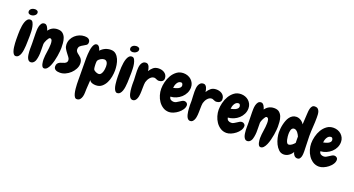

<svg xmlns="http://www.w3.org/2000/svg" viewBox="-59 -1616 5034 2731"><g transform="rotate(20 2458.0 -251.0)"><path d="M190.4 -681.6Q190.4 -668 183.1 -657.2Q175.8 -646.5 164.1 -638.2Q152.3 -629.9 138.7 -625.5Q125 -621.1 113.3 -621.1Q93.8 -621.1 79.1 -630.9Q64.5 -640.6 64.5 -661.1Q64.5 -675.8 71.8 -687Q79.1 -698.2 89.8 -705.6Q100.6 -712.9 114.3 -716.8Q127.9 -720.7 140.6 -720.7Q159.2 -720.7 174.8 -711.9Q190.4 -703.1 190.4 -681.6ZM198.2 -349.6Q198.2 -335.9 198.2 -320.8Q198.2 -305.7 197.3 -292Q196.3 -275.4 196.3 -247.6Q196.3 -219.7 194.3 -187.5Q192.4 -155.3 188 -122.1Q183.6 -88.9 173.8 -61.5Q164.1 -34.2 147.9 -17.1Q131.8 0 107.4 1Q88.9 2 76.2 -13.7Q63.5 -29.3 55.2 -54.2Q46.9 -79.1 43 -109.9Q39.1 -140.6 37.1 -169.4Q35.2 -198.2 35.2 -222.7Q35.2 -247.1 35.2 -258.8Q35.2 -274.4 35.2 -303.2Q35.2 -332 37.1 -365.2Q39.1 -398.4 44.4 -432.6Q49.8 -466.8 60.1 -495.1Q70.3 -523.4 86.9 -541Q103.5 -558.6 128.9 -558.6Q155.3 -558.6 168.9 -532.2Q182.6 -505.9 189.5 -470.7Q196.3 -435.5 197.3 -400.9Q198.2 -366.2 198.2 -349.6Z M544.9 27.3Q528.3 27.3 518.6 12.2Q508.8 -2.9 503.9 -22.5Q499 -42 497.6 -62Q496.1 -82 496.1 -92.8Q496.1 -122.1 499.5 -151.4Q502.9 -180.7 507.3 -210Q511.7 -239.3 515.1 -268.6Q518.6 -297.9 518.6 -327.1Q518.6 -338.9 517.6 -352.5Q516.6 -366.2 513.2 -378.4Q509.8 -390.6 502 -398.4Q494.1 -406.2 481.4 -406.2Q472.7 -406.2 461.9 -392.1Q451.2 -377.9 441.9 -359.9Q432.6 -341.8 426.3 -323.7Q419.9 -305.7 419.9 -296.9Q419.9 -275.4 420.4 -253.4Q420.9 -231.4 420.9 -209V-152.3Q419.9 -134.8 418 -116.2Q416 -97.7 412.1 -80.1Q409.2 -62.5 403.3 -46.4Q397.5 -30.3 388.2 -18.1Q378.9 -5.9 366.2 2Q353.5 9.8 335.9 9.8Q316.4 9.8 303.7 -2.9Q291 -15.6 283.2 -35.6Q275.4 -55.7 272 -80.6Q268.6 -105.5 267.1 -129.4Q265.6 -153.3 266.1 -173.3Q266.6 -193.4 266.6 -205.1V-251Q266.6 -288.1 265.1 -324.2Q263.7 -360.4 263.7 -396.5Q263.7 -416 264.2 -446.3Q264.6 -476.6 271.5 -505.4Q278.3 -534.2 293.9 -554.7Q309.6 -575.2 339.8 -575.2Q353.5 -575.2 364.3 -566.4Q375 -557.6 383.3 -544.9Q391.6 -532.2 397 -517.6Q402.3 -502.9 405.3 -492.2Q415 -505.9 428.2 -518.6Q441.4 -531.2 458 -541Q474.6 -550.8 495.1 -556.6Q515.6 -562.5 542 -562.5Q591.8 -562.5 619.6 -538.6Q647.5 -514.6 660.6 -479Q673.8 -443.4 676.8 -402.3Q679.7 -361.3 679.7 -328.1Q679.7 -311.5 676.8 -278.8Q673.8 -246.1 667.5 -206.5Q661.1 -167 650.4 -125.5Q639.6 -84 625 -49.8Q610.4 -15.6 590.3 5.9Q570.3 27.3 544.9 27.3Z M1020.5 -537.1Q1020.5 -508.8 1001.5 -495.1Q982.4 -481.4 959 -469.2Q935.5 -457 916.5 -440.4Q897.5 -423.8 897.5 -390.6Q897.5 -373 905.8 -360.4Q914.1 -347.7 926.3 -337.4Q938.5 -327.1 953.1 -316.4Q967.8 -305.7 980 -292Q992.2 -278.3 1000.5 -258.8Q1008.8 -239.3 1008.8 -210.9Q1008.8 -169.9 987.8 -130.4Q966.8 -90.8 934.1 -60.1Q901.4 -29.3 860.4 -10.7Q819.3 7.8 779.3 7.8Q762.7 7.8 746.1 5.4Q729.5 2.9 716.3 -3.9Q703.1 -10.7 694.3 -22.9Q685.5 -35.2 685.5 -54.7Q685.5 -82 696.3 -97.2Q707 -112.3 723.6 -121.1Q740.2 -129.9 759.3 -134.8Q778.3 -139.6 794.9 -147Q811.5 -154.3 822.3 -166Q833 -177.7 833 -199.2Q833 -219.7 816.9 -241.7Q800.8 -263.7 781.2 -288.6Q761.7 -313.5 745.6 -341.8Q729.5 -370.1 729.5 -404.3Q729.5 -446.3 746.6 -481.9Q763.7 -517.6 792.5 -543.9Q821.3 -570.3 858.4 -585.4Q895.5 -600.6 936.5 -600.6Q952.1 -600.6 967.3 -597.7Q982.4 -594.7 994.1 -587.4Q1005.9 -580.1 1013.2 -567.9Q1020.5 -555.7 1020.5 -537.1Z M1506.8 -291Q1506.8 -248 1497.6 -196.8Q1488.3 -145.5 1466.3 -101.6Q1444.3 -57.6 1408.7 -28.3Q1373 1 1319.3 1Q1305.7 1 1291 -1Q1276.4 -2.9 1263.2 -7.8Q1250 -12.7 1239.3 -21Q1228.5 -29.3 1222.7 -43L1213.9 97.7Q1212.9 120.1 1212.4 151.4Q1211.9 182.6 1204.6 210.9Q1197.3 239.3 1180.2 259.3Q1163.1 279.3 1130.9 279.3Q1112.3 279.3 1099.6 260.3Q1086.9 241.2 1079.6 211.9Q1072.3 182.6 1068.4 146.5Q1064.5 110.4 1063.5 77.1Q1062.5 43.9 1062.5 16.6Q1062.5 -10.7 1062.5 -23.4Q1062.5 -88.9 1061.5 -153.8Q1060.5 -218.8 1060.5 -284.2Q1060.5 -295.9 1060.5 -320.8Q1060.5 -345.7 1062.5 -375Q1064.5 -404.3 1068.8 -435.5Q1073.2 -466.8 1082 -492.7Q1090.8 -518.6 1104.5 -534.7Q1118.2 -550.8 1137.7 -550.8Q1150.4 -550.8 1160.6 -543.5Q1170.9 -536.1 1178.2 -524.9Q1185.5 -513.7 1190.4 -501Q1195.3 -488.3 1198.2 -477.5Q1228.5 -511.7 1268.1 -529.3Q1307.6 -546.9 1352.5 -546.9Q1399.4 -546.9 1429.2 -520.5Q1459 -494.1 1476.1 -455.1Q1493.2 -416 1500 -371.6Q1506.8 -327.1 1506.8 -291ZM1367.2 -298.8Q1367.2 -313.5 1364.7 -328.6Q1362.3 -343.8 1356 -356.9Q1349.6 -370.1 1337.9 -378.4Q1326.2 -386.7 1308.6 -386.7Q1285.2 -386.7 1259.3 -371.6Q1233.4 -356.4 1220.7 -336.9Q1215.8 -329.1 1214.8 -311.5Q1213.9 -293.9 1213.9 -285.2Q1213.9 -278.3 1214.4 -267.1Q1214.8 -255.9 1215.8 -244.1Q1216.8 -232.4 1218.3 -221.7Q1219.7 -210.9 1222.7 -205.1Q1225.6 -196.3 1235.4 -189Q1245.1 -181.6 1256.8 -175.8Q1268.6 -169.9 1280.8 -167Q1293 -164.1 1301.8 -164.1Q1322.3 -164.1 1335 -179.7Q1347.7 -195.3 1355 -216.8Q1362.3 -238.3 1364.7 -261.2Q1367.2 -284.2 1367.2 -298.8Z M1727.5 -681.6Q1727.5 -668 1720.2 -657.2Q1712.9 -646.5 1701.2 -638.2Q1689.5 -629.9 1675.8 -625.5Q1662.1 -621.1 1650.4 -621.1Q1630.9 -621.1 1616.2 -630.9Q1601.6 -640.6 1601.6 -661.1Q1601.6 -675.8 1608.9 -687Q1616.2 -698.2 1627 -705.6Q1637.7 -712.9 1651.4 -716.8Q1665 -720.7 1677.7 -720.7Q1696.3 -720.7 1711.9 -711.9Q1727.5 -703.1 1727.5 -681.6ZM1735.4 -349.6Q1735.4 -335.9 1735.4 -320.8Q1735.4 -305.7 1734.4 -292Q1733.4 -275.4 1733.4 -247.6Q1733.4 -219.7 1731.4 -187.5Q1729.5 -155.3 1725.1 -122.1Q1720.7 -88.9 1710.9 -61.5Q1701.2 -34.2 1685.1 -17.1Q1668.9 0 1644.5 1Q1626 2 1613.3 -13.7Q1600.6 -29.3 1592.3 -54.2Q1584 -79.1 1580.1 -109.9Q1576.2 -140.6 1574.2 -169.4Q1572.3 -198.2 1572.3 -222.7Q1572.3 -247.1 1572.3 -258.8Q1572.3 -274.4 1572.3 -303.2Q1572.3 -332 1574.2 -365.2Q1576.2 -398.4 1581.5 -432.6Q1586.9 -466.8 1597.2 -495.1Q1607.4 -523.4 1624 -541Q1640.6 -558.6 1666 -558.6Q1692.4 -558.6 1706.1 -532.2Q1719.7 -505.9 1726.6 -470.7Q1733.4 -435.5 1734.4 -400.9Q1735.4 -366.2 1735.4 -349.6Z M2143.6 -365.2Q2129.9 -364.3 2120.1 -367.7Q2110.4 -371.1 2100.6 -375Q2091.8 -378.9 2083 -382.3Q2074.2 -385.7 2063.5 -384.8Q2043.9 -383.8 2028.8 -374Q2013.7 -364.3 2001.5 -349.6Q1989.3 -335 1980.5 -316.9Q1971.7 -298.8 1966.8 -281.2Q1963.9 -269.5 1962.4 -245.6Q1960.9 -221.7 1960.9 -194.3Q1960 -166 1960 -140.6Q1960 -115.2 1958 -100.6Q1957 -85 1953.1 -64Q1949.2 -43 1940.9 -24.4Q1932.6 -5.9 1918.9 6.8Q1905.3 19.5 1883.8 19.5Q1867.2 19.5 1855 9.8Q1842.8 0 1834.5 -16.1Q1826.2 -32.2 1820.8 -53.7Q1815.4 -75.2 1812.5 -97.7Q1809.6 -121.1 1808.1 -144.5Q1806.6 -168 1806.2 -189Q1805.7 -210 1806.2 -227.5Q1806.6 -245.1 1806.6 -255.9Q1805.7 -290 1803.2 -324.7Q1800.8 -359.4 1800.8 -393.6Q1800.8 -415 1802.7 -441.4Q1804.7 -467.8 1813.5 -490.7Q1822.3 -513.7 1839.4 -529.3Q1856.4 -544.9 1886.7 -544.9Q1903.3 -544.9 1915 -534.2Q1926.8 -523.4 1934.1 -507.8Q1941.4 -492.2 1945.3 -474.6Q1949.2 -457 1950.2 -442.4Q1973.6 -480.5 2002.9 -504.4Q2032.2 -528.3 2079.1 -530.3Q2102.5 -531.2 2125.5 -525.9Q2148.4 -520.5 2167.5 -508.3Q2186.5 -496.1 2198.7 -476.6Q2210.9 -457 2211.9 -430.7Q2213.9 -399.4 2193.4 -382.8Q2172.9 -366.2 2143.6 -365.2Z M2635.7 -173.8Q2635.7 -140.6 2614.7 -108.9Q2593.8 -77.1 2562 -52.2Q2530.3 -27.3 2494.1 -12.2Q2458 2.9 2427.7 2.9Q2376 2.9 2335.4 -22.9Q2294.9 -48.8 2267.6 -88.9Q2240.2 -128.9 2226.1 -177.2Q2211.9 -225.6 2211.9 -271.5Q2211.9 -320.3 2225.6 -376Q2239.3 -431.6 2267.1 -478.5Q2294.9 -525.4 2337.4 -556.6Q2379.9 -587.9 2438.5 -587.9Q2471.7 -587.9 2502 -576.7Q2532.2 -565.4 2554.7 -544.9Q2577.1 -524.4 2590.8 -496.1Q2604.5 -467.8 2604.5 -432.6Q2604.5 -386.7 2585 -346.7Q2565.4 -306.6 2533.2 -277.3Q2501 -248 2459 -230Q2417 -211.9 2373 -210Q2377 -181.6 2396 -168.9Q2415 -156.2 2441.4 -156.2Q2460.9 -156.2 2479.5 -166Q2498 -175.8 2515.6 -188Q2533.2 -200.2 2550.3 -210Q2567.4 -219.7 2585 -219.7Q2604.5 -219.7 2620.1 -207Q2635.7 -194.3 2635.7 -173.8ZM2477.5 -413.1Q2477.5 -425.8 2470.7 -439.5Q2463.9 -453.1 2449.2 -453.1Q2427.7 -453.1 2413.1 -441.9Q2398.4 -430.7 2388.7 -413.6Q2378.9 -396.5 2373.5 -377Q2368.2 -357.4 2367.2 -340.8Q2380.9 -343.8 2399.9 -348.6Q2418.9 -353.5 2436 -361.8Q2453.1 -370.1 2465.3 -382.8Q2477.5 -395.5 2477.5 -413.1Z M3013.7 -365.2Q3000 -364.3 2990.2 -367.7Q2980.5 -371.1 2970.7 -375Q2961.9 -378.9 2953.1 -382.3Q2944.3 -385.7 2933.6 -384.8Q2914.1 -383.8 2898.9 -374Q2883.8 -364.3 2871.6 -349.6Q2859.4 -335 2850.6 -316.9Q2841.8 -298.8 2836.9 -281.2Q2834 -269.5 2832.5 -245.6Q2831.1 -221.7 2831.1 -194.3Q2830.1 -166 2830.1 -140.6Q2830.1 -115.2 2828.1 -100.6Q2827.1 -85 2823.2 -64Q2819.3 -43 2811 -24.4Q2802.7 -5.9 2789.1 6.8Q2775.4 19.5 2753.9 19.5Q2737.3 19.5 2725.1 9.8Q2712.9 0 2704.6 -16.1Q2696.3 -32.2 2690.9 -53.7Q2685.5 -75.2 2682.6 -97.7Q2679.7 -121.1 2678.2 -144.5Q2676.8 -168 2676.3 -189Q2675.8 -210 2676.3 -227.5Q2676.8 -245.1 2676.8 -255.9Q2675.8 -290 2673.3 -324.7Q2670.9 -359.4 2670.9 -393.6Q2670.9 -415 2672.9 -441.4Q2674.8 -467.8 2683.6 -490.7Q2692.4 -513.7 2709.5 -529.3Q2726.6 -544.9 2756.8 -544.9Q2773.4 -544.9 2785.2 -534.2Q2796.9 -523.4 2804.2 -507.8Q2811.5 -492.2 2815.4 -474.6Q2819.3 -457 2820.3 -442.4Q2843.8 -480.5 2873 -504.4Q2902.3 -528.3 2949.2 -530.3Q2972.7 -531.2 2995.6 -525.9Q3018.6 -520.5 3037.6 -508.3Q3056.6 -496.1 3068.8 -476.6Q3081.1 -457 3082 -430.7Q3084 -399.4 3063.5 -382.8Q3043 -366.2 3013.7 -365.2Z M3505.9 -173.8Q3505.9 -140.6 3484.9 -108.9Q3463.9 -77.1 3432.1 -52.2Q3400.4 -27.3 3364.3 -12.2Q3328.1 2.9 3297.9 2.9Q3246.1 2.9 3205.6 -22.9Q3165 -48.8 3137.7 -88.9Q3110.4 -128.9 3096.2 -177.2Q3082 -225.6 3082 -271.5Q3082 -320.3 3095.7 -376Q3109.4 -431.6 3137.2 -478.5Q3165 -525.4 3207.5 -556.6Q3250 -587.9 3308.6 -587.9Q3341.8 -587.9 3372.1 -576.7Q3402.3 -565.4 3424.8 -544.9Q3447.3 -524.4 3460.9 -496.1Q3474.6 -467.8 3474.6 -432.6Q3474.6 -386.7 3455.1 -346.7Q3435.5 -306.6 3403.3 -277.3Q3371.1 -248 3329.1 -230Q3287.1 -211.9 3243.2 -210Q3247.1 -181.6 3266.1 -168.9Q3285.2 -156.2 3311.5 -156.2Q3331.1 -156.2 3349.6 -166Q3368.2 -175.8 3385.7 -188Q3403.3 -200.2 3420.4 -210Q3437.5 -219.7 3455.1 -219.7Q3474.6 -219.7 3490.2 -207Q3505.9 -194.3 3505.9 -173.8ZM3347.7 -413.1Q3347.7 -425.8 3340.8 -439.5Q3334 -453.1 3319.3 -453.1Q3297.9 -453.1 3283.2 -441.9Q3268.6 -430.7 3258.8 -413.6Q3249 -396.5 3243.7 -377Q3238.3 -357.4 3237.3 -340.8Q3251 -343.8 3270 -348.6Q3289.1 -353.5 3306.2 -361.8Q3323.2 -370.1 3335.4 -382.8Q3347.7 -395.5 3347.7 -413.1Z M3822.3 27.3Q3805.7 27.3 3795.9 12.2Q3786.1 -2.9 3781.2 -22.5Q3776.4 -42 3774.9 -62Q3773.4 -82 3773.4 -92.8Q3773.4 -122.1 3776.9 -151.4Q3780.3 -180.7 3784.7 -210Q3789.1 -239.3 3792.5 -268.6Q3795.9 -297.9 3795.9 -327.1Q3795.9 -338.9 3794.9 -352.5Q3793.9 -366.2 3790.5 -378.4Q3787.1 -390.6 3779.3 -398.4Q3771.5 -406.2 3758.8 -406.2Q3750 -406.2 3739.3 -392.1Q3728.5 -377.9 3719.2 -359.9Q3710 -341.8 3703.6 -323.7Q3697.3 -305.7 3697.3 -296.9Q3697.3 -275.4 3697.8 -253.4Q3698.2 -231.4 3698.2 -209V-152.3Q3697.3 -134.8 3695.3 -116.2Q3693.4 -97.7 3689.5 -80.1Q3686.5 -62.5 3680.7 -46.4Q3674.8 -30.3 3665.5 -18.1Q3656.2 -5.9 3643.6 2Q3630.9 9.8 3613.3 9.8Q3593.8 9.8 3581.1 -2.9Q3568.4 -15.6 3560.5 -35.6Q3552.7 -55.7 3549.3 -80.6Q3545.9 -105.5 3544.4 -129.4Q3543 -153.3 3543.5 -173.3Q3543.9 -193.4 3543.9 -205.1V-251Q3543.9 -288.1 3542.5 -324.2Q3541 -360.4 3541 -396.5Q3541 -416 3541.5 -446.3Q3542 -476.6 3548.8 -505.4Q3555.7 -534.2 3571.3 -554.7Q3586.9 -575.2 3617.2 -575.2Q3630.9 -575.2 3641.6 -566.4Q3652.3 -557.6 3660.6 -544.9Q3668.9 -532.2 3674.3 -517.6Q3679.7 -502.9 3682.6 -492.2Q3692.4 -505.9 3705.6 -518.6Q3718.8 -531.2 3735.4 -541Q3752 -550.8 3772.5 -556.6Q3793 -562.5 3819.3 -562.5Q3869.1 -562.5 3897 -538.6Q3924.8 -514.6 3938 -479Q3951.2 -443.4 3954.1 -402.3Q3957 -361.3 3957 -328.1Q3957 -311.5 3954.1 -278.8Q3951.2 -246.1 3944.8 -206.5Q3938.5 -167 3927.7 -125.5Q3917 -84 3902.3 -49.8Q3887.7 -15.6 3867.7 5.9Q3847.7 27.3 3822.3 27.3Z M4432.6 -642.6Q4432.6 -571.3 4427.2 -501Q4421.9 -430.7 4421.9 -359.4Q4421.9 -301.8 4425.3 -245.1Q4428.7 -188.5 4428.7 -130.9Q4428.7 -115.2 4427.7 -93.3Q4426.8 -71.3 4421.4 -50.8Q4416 -30.3 4403.8 -15.6Q4391.6 -1 4369.1 -1Q4339.8 -1 4320.8 -22.9Q4301.8 -44.9 4296.9 -72.3Q4278.3 -37.1 4243.2 -12.7Q4208 11.7 4167 11.7Q4123 11.7 4091.3 -18.6Q4059.6 -48.8 4038.6 -91.8Q4017.6 -134.8 4007.3 -181.6Q3997.1 -228.5 3997.1 -262.7Q3997.1 -287.1 4000 -318.4Q4002.9 -349.6 4010.3 -381.8Q4017.6 -414.1 4029.3 -444.8Q4041 -475.6 4059.1 -500Q4077.1 -524.4 4102.1 -539.1Q4127 -553.7 4159.2 -553.7Q4194.3 -553.7 4226.6 -533.2Q4258.8 -512.7 4275.4 -482.4L4284.2 -637.7Q4285.2 -656.2 4287.1 -681.2Q4289.1 -706.1 4295.4 -728.5Q4301.8 -751 4315.4 -766.6Q4329.1 -782.2 4355.5 -782.2Q4383.8 -782.2 4399.4 -768.6Q4415 -754.9 4422.4 -733.9Q4429.7 -712.9 4431.2 -688.5Q4432.6 -664.1 4432.6 -642.6ZM4273.4 -209Q4273.4 -231.4 4272.5 -252.9Q4271.5 -274.4 4272.5 -296.9Q4266.6 -309.6 4258.8 -324.7Q4251 -339.8 4239.7 -353Q4228.5 -366.2 4214.8 -375Q4201.2 -383.8 4185.5 -383.8Q4168 -383.8 4157.2 -373Q4146.5 -362.3 4141.6 -347.2Q4136.7 -332 4135.3 -314.5Q4133.8 -296.9 4133.8 -284.2Q4133.8 -272.5 4135.7 -249.5Q4137.7 -226.6 4143.1 -203.1Q4148.4 -179.7 4158.2 -162.1Q4168 -144.5 4184.6 -144.5Q4197.3 -144.5 4210 -149.9Q4222.7 -155.3 4233.9 -163.6Q4245.1 -171.9 4255.4 -182.1Q4265.6 -192.4 4273.4 -201.2Z M4906.2 -173.8Q4906.2 -140.6 4885.3 -108.9Q4864.3 -77.1 4832.5 -52.2Q4800.8 -27.3 4764.6 -12.2Q4728.5 2.9 4698.2 2.9Q4646.5 2.9 4606 -22.9Q4565.4 -48.8 4538.1 -88.9Q4510.7 -128.9 4496.6 -177.2Q4482.4 -225.6 4482.4 -271.5Q4482.4 -320.3 4496.1 -376Q4509.8 -431.6 4537.6 -478.5Q4565.4 -525.4 4607.9 -556.6Q4650.4 -587.9 4709 -587.9Q4742.2 -587.9 4772.5 -576.7Q4802.7 -565.4 4825.2 -544.9Q4847.7 -524.4 4861.3 -496.1Q4875 -467.8 4875 -432.6Q4875 -386.7 4855.5 -346.7Q4835.9 -306.6 4803.7 -277.3Q4771.5 -248 4729.5 -230Q4687.5 -211.9 4643.6 -210Q4647.5 -181.6 4666.5 -168.9Q4685.5 -156.2 4711.9 -156.2Q4731.4 -156.2 4750 -166Q4768.6 -175.8 4786.1 -188Q4803.7 -200.2 4820.8 -210Q4837.9 -219.7 4855.5 -219.7Q4875 -219.7 4890.6 -207Q4906.2 -194.3 4906.2 -173.8ZM4748 -413.1Q4748 -425.8 4741.2 -439.5Q4734.4 -453.1 4719.7 -453.1Q4698.2 -453.1 4683.6 -441.9Q4668.9 -430.7 4659.2 -413.6Q4649.4 -396.5 4644 -377Q4638.7 -357.4 4637.7 -340.8Q4651.4 -343.8 4670.4 -348.6Q4689.5 -353.5 4706.5 -361.8Q4723.6 -370.1 4735.8 -382.8Q4748 -395.5 4748 -413.1Z"/></g></svg>

Font: Chewy
Style: Regular
Weight: 400
Version: Version 1.001